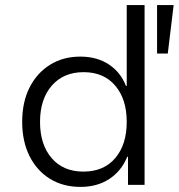

<svg xmlns="http://www.w3.org/2000/svg" viewBox="-20 -725 701 753"><path d="M296 8Q227 8 175.5 -24Q124 -56 95.5 -113.5Q67 -171 67 -247Q67 -324 95.5 -381Q124 -438 175.5 -470.5Q227 -503 295 -503Q360 -503 406.5 -472.5Q453 -442 474 -388H477V-705H547V0H482V-110H479Q456 -54 408.5 -23Q361 8 296 8ZM307 -52Q387 -52 432 -105Q477 -158 477 -247Q477 -336 432 -389Q387 -442 308 -442Q229 -442 183 -389Q137 -336 137 -247Q137 -158 182.5 -105Q228 -52 307 -52ZM596 -515V-705H661L638 -515Z"/></svg>

Font: Nunito Sans 7pt Light
Style: Regular
Weight: 300
Designer: Vernon Adams
Foundry: Vernon Adams
Version: Version 3.101;gftools[0.9.27]